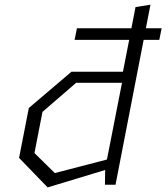

<svg xmlns="http://www.w3.org/2000/svg" viewBox="-20 -785 707 816"><path d="M297 -615.5H529L502.5 -480H283.5L102.5 -326L61 -114L182.5 11.5L427 -62.5L426 0H471L590.5 -615.5H657L667 -665H600L619.5 -765L556 -755L538.5 -665H307ZM126.5 -134.5 160.5 -309.5 303.5 -433H498.5L434.5 -107L213 -49.5Z"/></svg>

Font: Monaspace Krypton ExtraLight
Style: Italic
Weight: 200
Italic angle: -11°
Designer: Riley Cran & the Lettermatic Team
Foundry: Lettermatic
Version: Version 1.101 (Monaspace Krypton)